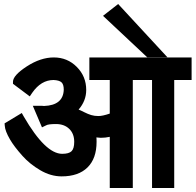

<svg xmlns="http://www.w3.org/2000/svg" viewBox="-20 -920 978 960"><path d="M816.9 -633.8H715.8L495.1 -840.8L570.8 -899.9ZM298.8 -471.2Q298.8 -498 287.6 -508.3Q276.4 -518.6 248 -520Q185.5 -520 141.1 -456.1L128.9 -438L44.9 -501V-511.2Q44.9 -543 113.8 -587.9Q183.1 -632.8 249 -632.8Q316.9 -632.8 364 -585.4Q411.1 -538.1 411.1 -470.2Q411.1 -416 373 -372.1Q382.3 -368.7 401.1 -359.1Q419.9 -349.6 436 -344.7Q452.1 -339.8 472.2 -339.8Q493.2 -339.8 528.8 -352.1V-520H426.8V-632.8H938V-520H851.1V20H740.2V-520H644V20H528.8V-235.8Q506.8 -231 483.9 -231Q477.5 -231 461.9 -232.9Q462.9 -228 462.9 -210.9Q462.9 -127.4 417.5 -82.8Q372.1 -38.1 288.1 -38.1Q233.9 -38.1 181.4 -68.8Q128.9 -99.6 92.8 -140.1Q50.3 -187.5 29.8 -223.1Q5.4 -265.1 3.9 -291L2.9 -303.2L88.9 -355L99.1 -336.9Q207 -150.9 291 -150.9Q324.7 -150.9 337.9 -164.1Q351.1 -177.2 351.1 -210.9Q351.1 -251.5 326.2 -275.6Q301.3 -299.8 259.8 -299.8Q220.7 -299.8 210 -293L189.9 -283.2L144 -391.1H173.8Q195.3 -391.1 200.2 -390.1Q295.9 -393.6 298.8 -471.2Z"/></svg>

Font: Miedinger*
Style: Bold
Weight: 700
Version: Version 001.000